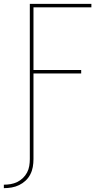

<svg xmlns="http://www.w3.org/2000/svg" viewBox="-47 -755 567 998"><path d="M-27 223V205Q-9 205 8.5 202Q26 199 42.5 191Q59 183 72 170.5Q85 158 93.5 142Q102 126 105 108Q108 90 108 72V-735H428V-717H127V-391H375V-373H127V72Q127 93 123.5 113Q120 133 110.5 151.5Q101 170 86 184Q71 198 52.5 207Q34 216 13.5 219.5Q-7 223 -27 223Z"/></svg>

Font: Iosevka Term Curly Thin
Style: Regular
Weight: 100
Designer: Belleve Invis
Foundry: Belleve Invis
Version: Version 32.3.0